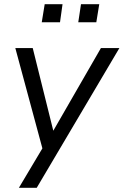

<svg xmlns="http://www.w3.org/2000/svg" viewBox="-20 -715 589 915"><path d="M70 180 182 -8 53 -486H136L234 -92L461 -486H549L155 180ZM353 -609 366 -695H453L439 -609ZM179 -609 193 -695H278L266 -609Z"/></svg>

Font: Nunito Sans
Style: Italic
Weight: 400
Italic angle: -9°
Designer: Vernon Adams
Foundry: Vernon Adams
Version: Version 3.006; ttfautohint (v1.8.3)